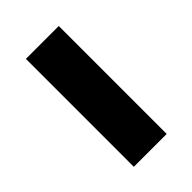

<svg xmlns="http://www.w3.org/2000/svg" viewBox="-11 -906 339 339"><g transform="rotate(45 159.0 -736.0)"><path d="M24.4 -694.8V-776.9H293.9V-694.8Z"/></g></svg>

Font: HaufeMerriweatherSans
Style: Regular
Weight: 400
Designer: Eben Sorkin ( eben@eyebytes.com )
Foundry: Eben Sorkin
Version: Version 1.56